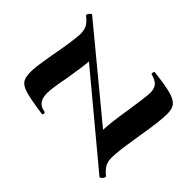

<svg xmlns="http://www.w3.org/2000/svg" viewBox="-117 -497 606 606"><g transform="rotate(-45 186.0 -194.5)"><path d="M362 -120Q365 -120 368 -118.5Q371 -117 370 -116Q364 -63 357 -38Q350 -13 338.5 -4Q327 5 306 5Q270 5 196 -8Q187 -9 150 -15Q113 -21 84 -22Q67 -22 55 -16Q43 -10 29 7Q29 8 27 8Q22 8 16.5 2.5Q11 -3 13 -6L247 -287Q227 -288 160 -299Q105 -310 83 -310Q41 -310 36 -275Q35 -270 29 -271Q23 -272 25 -277Q33 -333 40 -356.5Q47 -380 60 -387.5Q73 -395 101 -394Q119 -393 146.5 -388.5Q174 -384 185 -382Q247 -370 288 -367Q306 -367 318 -373Q330 -379 343 -396Q343 -397 345 -397Q349 -397 354.5 -392Q360 -387 359 -385L126 -103Q159 -102 232 -90Q298 -80 315 -80Q333 -80 343 -89Q353 -98 358 -118Q358 -120 362 -120Z"/></g></svg>

Font: Cormorant Upright
Style: Bold
Weight: 700
Designer: Christian Thalmann (Catharsis Fonts)
Foundry: Catharsis Fonts
Version: Version 3.302